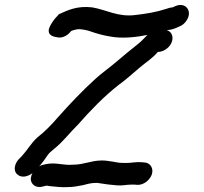

<svg xmlns="http://www.w3.org/2000/svg" viewBox="-20 -734 828 780"><path d="M278 -65C236 -61 206 -76 166 -67L153 -64C148 -63 144 -61 139 -58C152 -72 165 -91 176 -107C183 -116 192 -122 202 -131C236 -158 266 -198 297 -228C346 -284 402 -342 462 -389C494 -412 516 -433 547 -459C574 -482 602 -499 621 -523C644 -523 665 -539 674 -555C687 -578 681 -604 659 -611L660 -612C671 -612 686 -616 699 -622L710 -627C723 -632 733 -642 740 -654C762 -691 733 -727 692 -709L681 -704C673 -704 662 -700 652 -697C616 -685 573 -678 530 -673C459 -664 413 -694 355 -704C295 -711 258 -694 219 -676L212 -668C201 -657 188 -639 181 -623C170 -597 188 -586 210 -583C235 -576 258 -593 269 -608L280 -612C284 -613 288 -614 294 -615C310 -617 336 -611 349 -606C372 -598 400 -590 426 -586C476 -576 533 -583 579 -592C563 -577 557 -568 539 -554C516 -536 477 -504 454 -484C426 -460 397 -440 368 -414C313 -364 262 -310 214 -256C189 -227 161 -198 131 -175C106 -152 91 -124 68 -99L57 -88C41 -72 31 -41 51 -25C69 -9 96 -18 112 -31C108 -24 106 -16 105 -8C105 16 127 31 153 24L165 21C166 21 168 21 170 20L181 22C203 24 231 28 256 26C277 26 298 22 318 18C337 13 351 9 372 9C375 9 378 9 382 10C407 14 428 17 455 19C477 21 493 16 513 16H527L538 17C566 18 590 -5 597 -26C605 -52 589 -73 567 -74L555 -75C533 -77 515 -72 494 -72H483C471 -72 460 -73 451 -75L440 -77C429 -79 403 -83 392 -82C351 -82 320 -65 278 -65Z"/></svg>

Font: Dictator
Style: Ita
Weight: 500
Version: Version MIL.1277